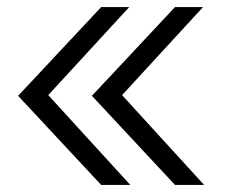

<svg xmlns="http://www.w3.org/2000/svg" viewBox="-20 -521 638 541"><path d="M265 0H347L116 -253L344 -501H265L31 -251ZM473 0H555L324 -253L552 -501H473L239 -251Z"/></svg>

Font: Red Hat Display
Style: Regular
Weight: 400
Designer: Pentagram, MCKL
Foundry: Pentagram, MCKL
Version: Version 1.023